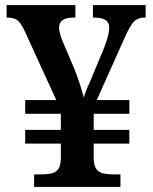

<svg xmlns="http://www.w3.org/2000/svg" viewBox="-20 -734 599 754"><path d="M114 0V-49H137Q159 -49 177.5 -52Q196 -55 207 -67.5Q218 -80 219 -110V-170H79V-224H219V-287H79V-341H201L77 -612Q63 -642 49.5 -653.5Q36 -665 9 -665H6V-714H276V-665H269Q212 -665 212 -626Q212 -604 228 -567L270 -468Q283 -437 293.5 -404Q304 -371 309 -351Q312 -363 321.5 -386Q331 -409 340 -429L388 -544Q400 -575 404.5 -594Q409 -613 409 -625Q409 -645 395 -655Q381 -665 348 -665H345V-714H552V-665H546Q521 -665 506 -649.5Q491 -634 470 -587L360 -341H488V-287H348V-224H488V-170H348V-115Q348 -83 359.5 -69Q371 -55 389.5 -52Q408 -49 430 -49H453V0Z"/></svg>

Font: Noto Serif Thai SemiBold
Style: Regular
Weight: 600
Designer: Monotype Design Team
Foundry: Monotype Imaging Inc.
Version: Version 2.001; ttfautohint (v1.8.4.7-5d5b)